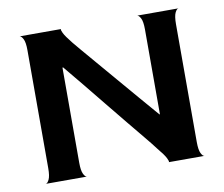

<svg xmlns="http://www.w3.org/2000/svg" viewBox="-69 -685 898 769"><g transform="rotate(-10 379.5 -300.0)"><path d="M57 0Q64 0 71 -14Q78 -28 78 -60V-540Q78 -572 71 -585.5Q64 -599 57 -600H225Q222 -598 229 -583.5Q236 -569 261 -538Q268 -529 289.5 -504Q311 -479 342 -442.5Q373 -406 409.5 -363.5Q446 -321 483 -277.5Q520 -234 554 -195H556V-540Q556 -572 549 -585.5Q542 -599 535 -600H703Q696 -600 689 -586Q682 -572 682 -539V-60Q682 -28 689 -14Q696 0 703 0H558Q561 -2 553.5 -17Q546 -32 521 -62Q507 -81 480 -113.5Q453 -146 419.5 -187Q386 -228 349 -273.5Q312 -319 275.5 -364Q239 -409 207 -447H204V-60Q204 -28 211 -14Q218 0 225 0Z"/></g></svg>

Font: Red Rose Medium
Style: Regular
Weight: 500
Designer: Jaikishan Patel
Version: Version 2.000